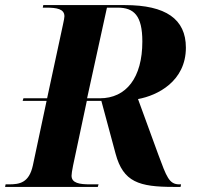

<svg xmlns="http://www.w3.org/2000/svg" viewBox="-48 -734 776 754"><path d="M-28 0H336L339 -10H306C264 -10 233 -15 233 -44C233 -51 235 -64 239 -84L293 -338H350L406 -130C436 -19 498 0 634 0H661L663 -10H656C616 -10 606 -40 574 -126L494 -345C571 -359 682 -415 682 -547C682 -659 603 -714 443 -714H122L120 -704H133C175 -704 205 -699 205 -670C205 -665 203 -654 199 -636L137 -348H44L41 -338H135L81 -84C66 -16 29 -10 -13 -10H-26ZM344 -348H294L372 -704H414C478 -704 511 -673 511 -571C511 -429 448 -348 344 -348Z"/></svg>

Font: Noto Serif Display
Style: Bold Italic
Weight: 700
Italic angle: -12°
Designer: Monotype Design Team
Foundry: Monotype Imaging Inc.
Version: Version 2.009